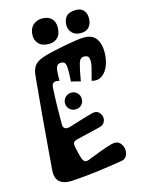

<svg xmlns="http://www.w3.org/2000/svg" viewBox="-129 -932 744 1016"><g transform="rotate(-15 243.0 -423.5)"><path d="M49 -70Q54.5 -136.5 61.2 -217.5Q68 -298.5 75 -382Q75.5 -387 76 -392Q76.5 -397 77 -402Q77.5 -407 78 -412Q78.5 -418 79 -423.8Q79.5 -429.5 80 -435.5Q80.5 -441.5 81 -447Q82 -456.5 82.8 -465.8Q83.5 -475 84.5 -484.5Q85.5 -493 86.2 -501.5Q87 -510 87.5 -518Q88.5 -527 89.2 -535.8Q90 -544.5 90.5 -552.5Q91.5 -558.5 92 -564.5Q92.5 -570.5 93 -576Q97 -616 115.2 -634.5Q133.5 -653 172 -664Q194.5 -670.5 225.8 -677.5Q257 -684.5 290.2 -690.8Q323.5 -697 351 -700.8Q378.5 -704.5 393.5 -704.5Q437.5 -704.5 458 -676.8Q478.5 -649 478.5 -603Q478.5 -564 466.2 -531Q454 -498 430.5 -480.8Q407 -463.5 373 -472Q383.5 -510.5 390.8 -541Q398 -571.5 394 -589.2Q390 -607 366.5 -607Q345 -607 336.5 -578Q328 -549 317 -484Q303.5 -488 292 -490.8Q280.5 -493.5 266 -497Q270.5 -561.5 266.8 -584.2Q263 -607 241 -607Q227 -607 220 -598.8Q213 -590.5 210.8 -570.5Q208.5 -550.5 209 -516Q204.5 -517.5 200 -518.2Q195.5 -519 191 -519Q178.5 -519 172.8 -512Q167 -505 166 -492Q163 -441 162 -389.2Q161 -337.5 161 -288Q161 -274 171.2 -267.5Q181.5 -261 201 -267Q246 -281.5 280 -291.5Q314 -301.5 331 -306Q355 -312 369 -298Q383 -284 383 -265Q383 -252 375 -240.2Q367 -228.5 349 -224Q342.5 -222.5 335.8 -220.8Q329 -219 322 -217.5Q318 -216.5 314 -215.5Q310 -214.5 306 -213.5Q302.5 -213 299.5 -212.2Q296.5 -211.5 293.5 -210.5Q288.5 -209.5 284 -208.2Q279.5 -207 274.5 -206Q272.5 -205.5 270.2 -205Q268 -204.5 265.8 -204Q263.5 -203.5 261 -203Q258.5 -202.5 256.2 -202Q254 -201.5 251.5 -200.8Q249 -200 246.5 -199.5Q239.5 -198 232.8 -196.2Q226 -194.5 220 -193Q203.5 -189 199.2 -181.5Q195 -174 197 -162Q199.5 -148 204.5 -125.8Q209.5 -103.5 216 -87Q221.5 -73.5 229.5 -70.5Q237.5 -67.5 250 -72Q283 -85 323.8 -100.5Q364.5 -116 390 -122Q420.5 -129 436 -110.8Q451.5 -92.5 451.5 -70Q451.5 -53 443 -39Q434.5 -25 417 -22Q355.5 -11.5 280.5 -1.8Q205.5 8 134 12Q91.5 14 68.5 -5.5Q45.5 -25 49 -70ZM229 -60 294 -62Q297 -46.5 295.8 -34.8Q294.5 -23 288 -15.8Q281.5 -8.5 269 -7Q255 -5 246.5 -11.5Q238 -18 234 -30.8Q230 -43.5 229 -60ZM343 -54Q342.5 -58.5 341.8 -63Q341 -67.5 341 -72Q341 -90 356.2 -96Q371.5 -102 384 -102Q393 -102 398.8 -98.2Q404.5 -94.5 406 -86Q407 -82.5 407.8 -78.2Q408.5 -74 409 -70Q413 -50 398.2 -41.5Q383.5 -33 366 -33Q355.5 -33 350 -38Q344.5 -43 343 -54ZM253 -348Q233 -348 219.5 -361.2Q206 -374.5 206 -394Q206 -413 219.5 -426.5Q233 -440 253 -440Q272 -440 285 -426.5Q298 -413 298 -394Q298 -374.5 285 -361.2Q272 -348 253 -348ZM275 -649 321 -655Q321 -646.5 319.8 -640.5Q318.5 -634.5 313.8 -630.8Q309 -627 299 -626Q288.5 -625 283.5 -628Q278.5 -631 276.8 -636.8Q275 -642.5 275 -649ZM152 -588 147 -548Q134.5 -549.5 128.5 -555Q122.5 -560.5 123 -571Q124 -583 132.5 -585.5Q141 -588 152 -588ZM207 -719Q169.5 -719 151.2 -738.2Q133 -757.5 133 -782Q133 -819.5 153.2 -839.2Q173.5 -859 204 -859Q238 -859 255.5 -841.2Q273 -823.5 273 -794Q273 -756 254.2 -737.5Q235.5 -719 207 -719ZM383 -731Q354 -731 337 -748Q320 -765 320 -791Q320 -819.5 335.2 -837.8Q350.5 -856 390 -856Q416.5 -856 430.8 -840Q445 -824 445 -797Q445 -766.5 429.5 -748.8Q414 -731 383 -731Z"/></g></svg>

Font: Kablammo
Style: Regular
Weight: 400
Designer: Travis Kochel, Lizy Gershenzon, Daria Petrova, Ethan Cohen
Foundry: Vectro Type Foundry
Version: Version 1.002